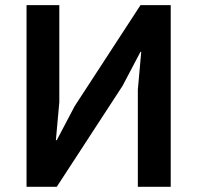

<svg xmlns="http://www.w3.org/2000/svg" viewBox="-20 -718 758 738"><path d="M82 0V-698.2H208V-325.2L194.8 -179.2H198.2L267.1 -310.1L520 -698.2H636.2V0H509.8V-373L522.9 -519H520L451.2 -388.2L198.2 0Z"/></svg>

Font: Anuphan SemiBold
Style: Bold
Weight: 600
Designer: Mike Abbink, Paul van der Laan, Pieter van Rosmalen, Mint Tantisuwanna
Foundry: Bold Monday; Cadson Demak
Version: Version 3.002;hotconv 1.0.109;makeotfexe 2.5.65596